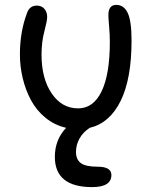

<svg xmlns="http://www.w3.org/2000/svg" viewBox="-20 -515 618 781"><path d="M355 246.1Q203.1 246.1 203.1 123Q203.1 53.7 249 4.9Q201.7 -5.9 164.8 -36.1Q127.9 -66.4 105.7 -108.2Q83.5 -149.9 72.3 -197.3Q61 -244.6 61 -293.9Q61 -385.3 89.8 -461.9Q100.1 -492.2 129.9 -492.2Q148.9 -492.2 160.4 -479.2Q171.9 -466.3 171.9 -445.8Q171.9 -430.7 160.4 -387.2Q148.9 -343.8 148.9 -293Q148.9 -195.8 190.2 -135Q231.4 -74.2 297.9 -74.2Q359.9 -74.2 393.3 -143.6Q426.8 -212.9 426.8 -344.2Q426.8 -375.5 423.8 -408.2Q420.9 -440.9 420.9 -454.1Q420.9 -495.1 453.1 -495.1Q483.9 -495.1 499.5 -462.4Q515.1 -429.7 515.1 -350.1Q515.1 -193.8 470.5 -104Q425.8 -14.2 345.2 4.9Q318.4 22 303.7 47.9Q289.1 73.7 289.1 103Q289.1 133.8 308.8 148.4Q328.6 163.1 377 163.1Q433.1 163.1 433.1 196.8Q433.1 246.1 355 246.1Z"/></svg>

Font: Shantell Sans Normal
Style: Regular
Weight: 400
Designer: Stephen Nixon, Anya Danilova, Shantell Martin
Foundry: Arrow Type
Version: Version 1.006;[559af2be0]